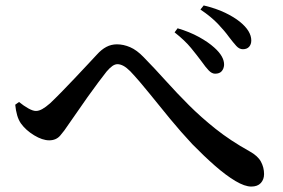

<svg xmlns="http://www.w3.org/2000/svg" viewBox="-20 -738 1040 706"><path d="M722 -511Q705 -534 682.5 -561.5Q660 -589 622 -619L633 -634Q677 -621 711.5 -602Q746 -583 768 -563Q805 -530 804 -499Q803 -485 795 -476Q787 -467 771 -467Q759 -467 747.5 -479Q736 -491 722 -511ZM822 -602Q807 -623 782 -649.5Q757 -676 717 -703L729 -718Q775 -707 808 -691Q841 -675 862 -658Q904 -624 904 -589Q904 -575 896 -566Q888 -557 873 -557Q860 -557 849 -569Q838 -581 822 -602ZM36 -353 50 -363Q67 -349 84 -339.5Q101 -330 112 -330Q123 -330 135.5 -337Q148 -344 164 -358Q182 -375 206 -399.5Q230 -424 255 -450.5Q280 -477 301.5 -500Q323 -523 336 -537Q353 -556 371 -565.5Q389 -575 410 -575Q434 -575 458.5 -564.5Q483 -554 508 -528Q550 -485 590 -440.5Q630 -396 674.5 -351.5Q719 -307 773 -264Q827 -221 897 -182Q928 -165 939.5 -143.5Q951 -122 951 -98Q951 -78 939 -65Q927 -52 904 -52Q880 -52 845.5 -72.5Q811 -93 770.5 -128.5Q730 -164 687 -208Q645 -253 605 -301.5Q565 -350 528.5 -395.5Q492 -441 459 -476Q445 -490 433.5 -496Q422 -502 412 -502Q403 -502 393.5 -495.5Q384 -489 372 -475Q360 -460 341 -434.5Q322 -409 302 -381Q282 -353 264 -326.5Q246 -300 233 -282Q216 -256 201 -239Q186 -222 161 -222Q136 -222 105.5 -240.5Q75 -259 57 -284Q48 -297 43 -314.5Q38 -332 36 -353Z"/></svg>

Font: Early Summer Mincho SemiBold
Style: Regular
Weight: 600
Designer: GuiWonder
Version: Version 1.002